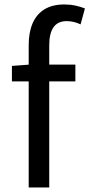

<svg xmlns="http://www.w3.org/2000/svg" viewBox="-20 -829 396 849"><path d="M106.9 0V-630Q106.9 -685.2 123.9 -725.3Q141 -765.4 176.1 -787.4Q211.2 -809.3 265.2 -809.3Q290.3 -809.3 313.4 -804.3Q336.5 -799.2 355.5 -791.6L336.3 -721.2Q306.3 -735.6 274.7 -735.6Q235.9 -735.6 216.8 -708.7Q197.7 -681.7 197.7 -628.9V0ZM32.7 -469V-537.6L111.2 -543.4H313.3V-469Z"/></svg>

Font: Noto Sans KR Thin
Style: Regular
Weight: 100
Designer: Ryoko NISHIZUKA 西塚涼子 (kana, bopomofo & ideographs); Paul D. Hunt (Latin, Greek & Cyrillic); Sandoll Communications 산돌커뮤니
Foundry: Adobe
Version: Version 2.004-H2;hotconv 1.0.118;makeotfexe 2.5.65603